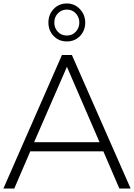

<svg xmlns="http://www.w3.org/2000/svg" viewBox="-33 -1098 781 1118"><path d="M248.9 -966.7Q248.9 -1013.3 279.4 -1045.6Q310 -1077.8 356.7 -1077.8Q401.1 -1077.8 432.2 -1045Q463.3 -1012.2 463.3 -966.7Q463.3 -920 432.8 -888.3Q402.2 -856.7 356.7 -856.7Q310 -856.7 279.4 -888.3Q248.9 -920 248.9 -966.7ZM283.3 -966.7Q283.3 -934.4 303.9 -912.8Q324.4 -891.1 356.7 -891.1Q387.8 -891.1 408.3 -913.3Q428.9 -935.6 428.9 -966.7Q428.9 -997.8 408.3 -1020Q387.8 -1042.2 356.7 -1042.2Q325.6 -1042.2 304.4 -1020.6Q283.3 -998.9 283.3 -966.7ZM143.3 -216.7 50 0H-13.3L327.8 -777.8H385.6L727.8 0H662.2L568.9 -216.7ZM356.7 -708.9 165.6 -270H546.7Z"/></svg>

Font: Paperlogy 3 Light
Style: Regular
Weight: 300
Designer: redesigned by Lee Juim, glyphs from Gmarket Sans & Montserrat
Foundry: PT&
Version: Version 1.001